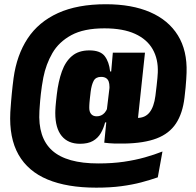

<svg xmlns="http://www.w3.org/2000/svg" viewBox="-20 -692 901 884"><path d="M348.5 -30Q293.5 -30 264 -66Q234.5 -102 234.5 -171.5Q234.5 -177 234.8 -184.2Q235 -191.5 235.8 -201.5Q236.5 -211.5 238 -225.2Q239.5 -239 241.5 -257Q248.5 -317 264.8 -362.8Q281 -408.5 311.5 -434.2Q342 -460 391.5 -460Q442 -460 462.2 -433.5Q482.5 -407 487 -363H526.5L483.5 -278.5Q484 -282.5 484 -286.2Q484 -290 484 -292.5Q484 -306.5 480.5 -316.5Q477 -326.5 468.5 -332.2Q460 -338 445 -338Q421 -338 411.2 -319.8Q401.5 -301.5 397.5 -270.5Q395.5 -252.5 394 -240Q392.5 -227.5 392 -219.5Q391.5 -211.5 391.2 -205.8Q391 -200 391 -195.5Q391 -177 399.8 -166.8Q408.5 -156.5 425.5 -156.5Q436 -156.5 445.2 -160.5Q454.5 -164.5 461.8 -172.8Q469 -181 474 -193L500.5 -128.5H464Q457 -101 443.8 -78.5Q430.5 -56 407.8 -43Q385 -30 348.5 -30ZM460 -35 471 -146 469.5 -166.5 489.5 -332.5 491 -352 499.5 -449.5H647.5L605.5 -56.5ZM573 -153Q583.5 -150.5 591 -149.8Q598.5 -149 611.5 -149Q648.5 -149 668.8 -174.8Q689 -200.5 695.5 -250.5Q699 -278 701.2 -298Q703.5 -318 704.8 -332.8Q706 -347.5 706.5 -358Q709 -419.5 683 -465.2Q657 -511 601.8 -536.2Q546.5 -561.5 460.5 -561.5Q366 -561.5 308.5 -530.2Q251 -499 221.2 -447.5Q191.5 -396 179.5 -335Q175.5 -315 172.8 -295.8Q170 -276.5 168 -259Q166 -241.5 164.8 -226.8Q163.5 -212 162.8 -200.5Q162 -189 161.5 -181.5Q154 -58.5 220.2 1Q286.5 60.5 432.5 60.5Q497 60.5 550 52.8Q603 45 647.2 32.5Q691.5 20 728 5.5L706.5 124.5Q670.5 137 629.8 147.8Q589 158.5 538.8 165.2Q488.5 172 423 172Q289.5 172 199.2 134.5Q109 97 65.2 20Q21.5 -57 27.5 -175Q28 -183.5 29 -196.8Q30 -210 31.2 -226Q32.5 -242 34.2 -259.8Q36 -277.5 38 -296Q40 -314.5 42.5 -332.5Q57 -438.5 107.2 -514.8Q157.5 -591 247 -631.8Q336.5 -672.5 467.5 -672.5Q587 -672.5 671.2 -636Q755.5 -599.5 799 -529.2Q842.5 -459 839 -357Q838.5 -344.5 837.5 -327.2Q836.5 -310 834.5 -289Q832.5 -268 829.5 -243Q821 -170 790.2 -123.5Q759.5 -77 701.5 -54.8Q643.5 -32.5 552 -31Q531 -30.5 506.5 -31.2Q482 -32 460 -35Z"/></svg>

Font: Anek Tamil ExtraBold
Style: Regular
Weight: 800
Designer: Aadarsh Rajan (Tamil), Yesha Goshar (Latin)
Foundry: Ek Type
Version: Version 1.003